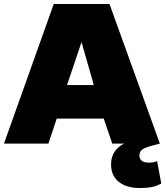

<svg xmlns="http://www.w3.org/2000/svg" viewBox="-20 -724 833 968"><path d="M546 0 503 -126H266L224 0H0L251 -704H532L786 0ZM318 -295H453L391 -512ZM685 224Q618 224 579 193Q540 162 540 105Q540 45 586 12Q632 -21 704 -22L786 0Q738 11 710.5 22.5Q683 34 683 60Q683 96 732 96Q743 96 754 94Q765 92 772 88L793 201Q770 214 745.5 219Q721 224 685 224Z"/></svg>

Font: Prodigy Sans Black
Style: Regular
Weight: 900
Designer: Wei Huang
Foundry: Wei Huang
Version: Version 1.003; ttfautohint (v1.8.3)